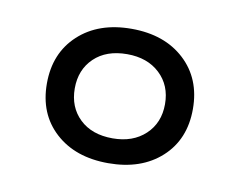

<svg xmlns="http://www.w3.org/2000/svg" viewBox="-43 -761 467 373"><g transform="rotate(10 190.0 -574.5)"><path d="M190 -442Q125 -442 85.5 -478Q46 -514 46 -574Q46 -634 85.5 -670.5Q125 -707 190 -707Q255 -707 294.5 -670.5Q334 -634 334 -574Q334 -514 294.5 -478Q255 -442 190 -442ZM190 -491Q230 -491 254.5 -514Q279 -537 279 -574Q279 -611 254.5 -634Q230 -657 190 -657Q149 -657 125 -634Q101 -611 101 -574Q101 -537 125 -514Q149 -491 190 -491Z"/></g></svg>

Font: Asap Semi Expanded Medium
Style: Regular
Weight: 500
Width: 6
Designer: Pablo Cosgaya
Foundry: Omnibus-Type
Version: Version 3.001; ttfautohint (v1.8.4.7-5d5b)